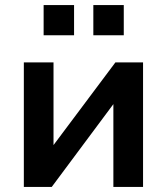

<svg xmlns="http://www.w3.org/2000/svg" viewBox="-20 -737 658 757"><path d="M74 0V-491H191V-137H170L435 -491H544V0H427V-356H449L184 0ZM348 -598V-717H468V-598ZM152 -598V-717H272V-598Z"/></svg>

Font: Nunito Sans 11pt
Style: Bold
Weight: 700
Version: Version 3.101;gftools[0.9.27]